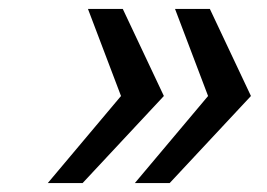

<svg xmlns="http://www.w3.org/2000/svg" viewBox="-20 -467 597 430"><path d="M165 -57H87L251 -252L177 -447H255L347 -252ZM360 -57H282L446 -252L372 -447H450L542 -252Z"/></svg>

Font: Perun
Style: Italic
Weight: 400
Italic angle: -12°
Foundry: Copyright (c) Stefan Peev, Context Ltd, 2016
Version: Version 1.027